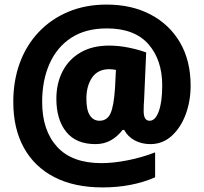

<svg xmlns="http://www.w3.org/2000/svg" viewBox="-20 -743 889 838"><path d="M812 -369Q812 -302 790.5 -244Q769 -186 729.5 -150Q690 -114 636 -114Q599 -114 568.5 -130Q538 -146 522 -176H515Q493 -147 463.5 -130.5Q434 -114 397 -114Q312 -114 269 -167.5Q226 -221 226 -312Q226 -379 253 -431.5Q280 -484 331.5 -514Q383 -544 456 -544Q499 -544 542.5 -535Q586 -526 618 -514L609 -308Q608 -299 607.5 -285Q607 -271 607 -258Q607 -216 633 -216Q658 -216 673 -257Q688 -298 688 -370Q688 -482 627.5 -550.5Q567 -619 446 -619Q354 -619 291.5 -578.5Q229 -538 196.5 -465.5Q164 -393 164 -298Q164 -174 229 -102.5Q294 -31 423 -31Q475 -31 538 -43.5Q601 -56 657 -78V31Q555 75 428 75Q304 75 217 30Q130 -15 84 -98.5Q38 -182 38 -298Q38 -391 66.5 -468.5Q95 -546 149 -603Q203 -660 278 -691.5Q353 -723 445 -723Q555 -723 637.5 -679.5Q720 -636 766 -557Q812 -478 812 -369ZM357 -312Q357 -262 372.5 -239Q388 -216 414 -216Q448 -216 462.5 -248.5Q477 -281 482 -359L486 -438Q470 -441 457 -441Q407 -441 382 -404.5Q357 -368 357 -312Z"/></svg>

Font: Noto Sans Malayalam SemiCondensed Black
Style: Regular
Weight: 900
Width: 4
Designer: Jelle Bosma - Monotype Design Team
Foundry: Monotype Imaging Inc.
Version: Version 2.104; ttfautohint (v1.8.4.7-5d5b)